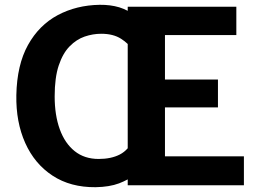

<svg xmlns="http://www.w3.org/2000/svg" viewBox="-20 -771 1076 799"><path d="M511.5 0V-24.5Q495 -15.5 475.5 -8Q435.5 7 378 8Q273.5 9 198.8 -40Q124 -89 85 -176Q46 -263 48 -375Q50.5 -501 96.5 -583.8Q142.5 -666.5 220.2 -708Q298 -749.5 395 -751Q439.5 -751.5 476.5 -740.5Q495.5 -734.5 511.5 -726V-743H963.5V-625H666.5V-440H887V-324H666.5V-120.5H995V0ZM484 -609.5Q451.5 -630.5 401 -630.5Q366.5 -630.5 332.2 -618.8Q298 -607 269.8 -578.2Q241.5 -549.5 224.5 -498.8Q207.5 -448 207.5 -370Q207.5 -291.5 228.8 -233Q250 -174.5 290.8 -142Q331.5 -109.5 390.5 -109.5Q442.5 -109.5 478.5 -128Q497 -137.5 511.5 -154V-588Q499 -600 484 -609.5Z"/></svg>

Font: Koeln Type Sans
Style: Bold
Weight: 700
Designer: Eben Sorkin
Foundry: Eben Sorkin
Version: Version 2.001